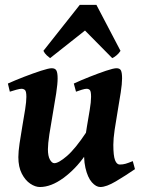

<svg xmlns="http://www.w3.org/2000/svg" viewBox="-20 -731 578 771"><path d="M522 -51.8Q483.4 -25.4 445.1 -2.7Q406.7 20 382.8 20Q365.7 20 348.9 1Q332 -18.1 323 -57.1Q314 -96.2 319.8 -156.2Q322.8 -186.5 328.9 -221.9Q335 -257.3 340.3 -289.6Q345.7 -321.8 345.7 -341.8Q345.7 -364.3 340.8 -369.4Q335.9 -374.5 327.6 -374.5Q321.3 -374.5 308.3 -370.6Q295.4 -366.7 285.2 -362.8L276.4 -395.5Q303.7 -408.2 339.4 -422.4Q375 -436.5 405.5 -446.8Q436 -457 447.8 -457Q461.4 -457 465.8 -447.8Q470.2 -438.5 470.2 -416Q470.2 -394.5 464.8 -359.6Q459.5 -324.7 452.6 -285.4Q445.8 -246.1 440.4 -210Q435.1 -173.8 435.1 -149.9Q435.1 -105.5 441.9 -87.9Q448.7 -70.3 460.9 -70.3Q473.6 -70.3 484.6 -73.5Q495.6 -76.7 513.2 -84ZM326.7 -200.2 321.3 -106.4Q283.7 -52.2 234.4 -16.1Q185.1 20 140.1 20Q121.6 20 101.6 6.6Q81.5 -6.8 67.6 -33.7Q53.7 -60.5 53.7 -100.1Q53.7 -122.1 58.6 -155.3Q63.5 -188.5 69.8 -224.9Q76.2 -261.2 81.1 -292.5Q85.9 -323.7 85.9 -341.8Q85.9 -364.3 80.3 -369.4Q74.7 -374.5 65.9 -374.5Q60.1 -374.5 45.4 -370.6Q30.8 -366.7 19.5 -362.8L11.7 -395.5Q39.6 -408.2 76.2 -422.4Q112.8 -436.5 144.3 -446.8Q175.8 -457 187.5 -457Q201.7 -457 206.5 -447.8Q211.4 -438.5 211.4 -416Q211.4 -394.5 205.6 -356Q199.7 -317.4 191.9 -273.7Q184.1 -230 178.2 -191.4Q172.4 -152.8 172.4 -131.8Q172.4 -104.5 180.4 -90.1Q188.5 -75.7 198.2 -75.7Q215.3 -75.7 249 -104.7Q282.7 -133.8 326.7 -200.2ZM463.9 -526.9Q457.5 -516.6 448 -508.8Q438.5 -501 430.7 -497.6L321.3 -608.4L181.2 -497.6Q176.8 -500.5 168 -508.5Q159.2 -516.6 154.3 -526.9L300.3 -711.4H367.2Z"/></svg>

Font: Gentium Plus
Style: Bold Italic
Weight: 700
Italic angle: -8°
Designer: Victor Gaultney, Annie Olsen, Iska Routamaa, Becca Hirsbrunner
Foundry: SIL International
Version: Version 6.101